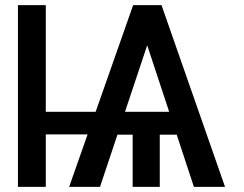

<svg xmlns="http://www.w3.org/2000/svg" viewBox="-20 -727 950 747"><path d="M158.2 -292H352.1L498 -707H608.4L855.5 0H734.4L667.5 -203.1H601.6V0H496.1V-203.1H437L369.1 0H249L320.8 -204.1H158.2V0H49.8V-707H158.2ZM638.2 -292 552.7 -550.8 466.3 -292Z"/></svg>

Font: Pretendard Medium
Style: Regular
Weight: 500
Designer: Base glyphs from Inter by Rasmus Andersson; Hangeul glyphs from Noto Sans CJK(Source Han Sans) by Jang Soo-young and Kan
Foundry: Kil Hyung-jin
Version: Version 1.309